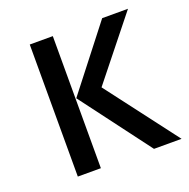

<svg xmlns="http://www.w3.org/2000/svg" viewBox="-100 -623 707 720"><g transform="rotate(-20 253.0 -263.5)"><path d="M184 0H92V-527H184ZM506 0H396L187 -278L381 -527H484L290 -284Z"/></g></svg>

Font: Trujillo
Style: Regular
Weight: 400
Designer: Fira Sans original fonts by bBox Type GmbH, Carrois Corporate GbR, & Edenspiekermann AG / Changes by Cristiano Sobral
Foundry: Fira Sans original fonts by bBox Type GmbH, Carrois Corporate GbR, & Edenspiekermann AG / Changes by Cristiano Sobral
Version: Version 4.301;October 17, 2021;FontCreator 14.0.0.2814 64-bi